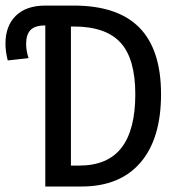

<svg xmlns="http://www.w3.org/2000/svg" viewBox="-37 -679 657 699"><path d="M549.3 -335.9Q549.3 -174.3 474.4 -87.2Q399.4 0 259.8 0H127.9V-586.4Q90.3 -586.4 74.2 -569.8Q58.1 -553.2 58.1 -518.6Q58.1 -494.6 66.9 -467.3L-8.8 -459Q-17.1 -490.7 -17.1 -520Q-17.1 -585 20.8 -621.8Q58.6 -658.7 127.9 -658.7H231Q391.6 -658.7 470.5 -578.4Q549.3 -498 549.3 -335.9ZM455.6 -335.9Q455.6 -464.8 401.9 -523.7Q348.1 -582.5 231.4 -582.5H221.2V-76.2H251.5Q355 -76.2 405.3 -141.1Q455.6 -206.1 455.6 -335.9Z"/></svg>

Font: Cousine
Style: Regular
Weight: 400
Monospace: yes
Designer: Steve Matteson
Foundry: Monotype Imaging Inc.
Version: Version 1.21